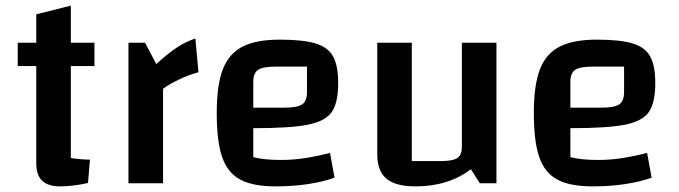

<svg xmlns="http://www.w3.org/2000/svg" viewBox="-20 -652 2414 683"><path d="M232 -417V-90Q260 -85 300 -84L293 -1Q237 11 195 11Q151 11 130 -9Q109 -29 109 -72V-417H43V-500H109V-601L232 -632V-500H316V-417Z M536 -424Q577 -462 610 -483.5Q643 -505 675 -515L686 -395Q655 -387 618.5 -370Q582 -353 560 -336V0H437V-500H496Z M1154 -108 1170 -20Q1129 -5 1074.5 3Q1020 11 961 11Q880 11 835 -13Q790 -37 770.5 -92.5Q751 -148 751 -250Q751 -349 772.5 -405Q794 -461 842.5 -486Q891 -511 975 -511Q1058 -511 1102.5 -497.5Q1147 -484 1165 -451Q1183 -418 1183 -357Q1183 -287 1160.5 -254Q1138 -221 1075.5 -208.5Q1013 -196 881 -196V-93Q918 -83 980 -83Q1021 -83 1061.5 -89Q1102 -95 1154 -108ZM881 -361V-269H991Q1037 -269 1054.5 -280.5Q1072 -292 1072 -324V-415H961Q915 -415 898 -403.5Q881 -392 881 -361Z M1746 0H1687L1655 -50Q1575 11 1458 11Q1387 11 1354.5 -16.5Q1322 -44 1322 -103V-500H1445V-79H1548Q1591 -79 1607 -90Q1623 -101 1623 -130V-500H1746Z M2282 -108 2298 -20Q2257 -5 2202.5 3Q2148 11 2089 11Q2008 11 1963 -13Q1918 -37 1898.5 -92.5Q1879 -148 1879 -250Q1879 -349 1900.5 -405Q1922 -461 1970.5 -486Q2019 -511 2103 -511Q2186 -511 2230.5 -497.5Q2275 -484 2293 -451Q2311 -418 2311 -357Q2311 -287 2288.5 -254Q2266 -221 2203.5 -208.5Q2141 -196 2009 -196V-93Q2046 -83 2108 -83Q2149 -83 2189.5 -89Q2230 -95 2282 -108ZM2009 -361V-269H2119Q2165 -269 2182.5 -280.5Q2200 -292 2200 -324V-415H2089Q2043 -415 2026 -403.5Q2009 -392 2009 -361Z"/></svg>

Font: Changa Medium
Style: Regular
Weight: 500
Designer: Eduardo Rodriguez Tunni
Foundry: Eduardo Rodriguez Tunni
Version: Version 2.002; ttfautohint (v1.5) -l 8 -r 50 -G 150 -x 14 -H